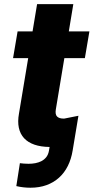

<svg xmlns="http://www.w3.org/2000/svg" viewBox="-20 -696 448 920"><path d="M64.3 -545.5H136L157.7 -676.1H331.3L309.7 -545.5H408.4L386.7 -417.6H288.4L247.5 -171.5Q243.6 -147.4 253.6 -137.6Q263.5 -127.8 284.4 -127.8Q285.9 -127.8 287.1 -127.8Q288.4 -127.8 290.1 -128.2L355.8 -141.3L328.1 25.2Q321.4 66.4 304.9 99.4Q288.4 132.5 262.6 155.5Q236.9 178.6 202.6 191.1Q168.3 203.5 125.7 203.5Q108.3 203.5 91.4 201.5Q74.6 199.6 58.2 195.7L75.3 85.9Q84.5 87 94.5 87.9Q104.4 88.8 117.2 88.8Q133.5 88.8 149.7 85.8Q165.8 82.7 179.3 75.6Q192.8 68.5 202.2 56.3Q211.6 44 214.8 25.2L217.7 8.2Q176.1 7.8 145.2 -2.8Q114.3 -13.5 95.5 -33.7Q76.7 -54 70.3 -83.8Q63.9 -113.6 71 -152.3L115.1 -417.6H42.6Z"/></svg>

Font: Inter P Extra Bold
Style: Italic
Weight: 800
Italic angle: 9.39999°
Designer: Rasmus Andersson
Foundry: rsms
Version: Version 3.018;git-588b23468